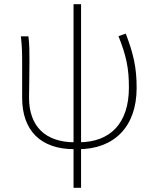

<svg xmlns="http://www.w3.org/2000/svg" viewBox="-20 -701 745 919"><path d="M335 13 337 -20C197 -20 119 -97 119 -233C119 -263 121 -340 121 -409C121 -453 121 -489 116 -527H80C86 -474 86 -438 86 -396V-233C86 -76 175 13 335 13ZM355 13C524 13 634 -92 634 -280C634 -378 619 -443 582 -540L547 -528C586 -431 597 -371 597 -282C597 -111 508 -20 357 -20ZM332 198H368V-681H332Z"/></svg>

Font: Source Han Sans JP VF
Style: Regular
Weight: 250
Designer: Ryoko NISHIZUKA 西塚涼子 (kana, bopomofo & ideographs); Paul D. Hunt (Latin, Greek & Cyrillic); Sandoll Communications 산돌커뮤니
Foundry: Adobe
Version: Version 2.004;hotconv 1.0.118;makeotfexe 2.5.65603